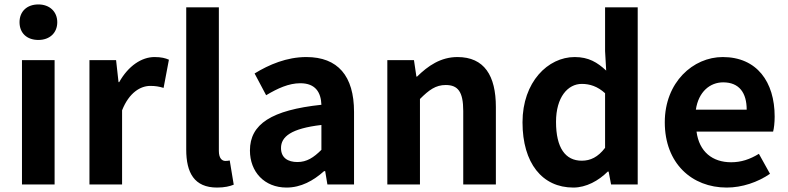

<svg xmlns="http://www.w3.org/2000/svg" viewBox="-20 -831 3552 865"><path d="M79 0H226V-560H79ZM153 -651C203 -651 238 -682 238 -731C238 -779 203 -811 153 -811C101 -811 68 -779 68 -731C68 -682 101 -651 153 -651Z M383 0H530V-334C562 -415 614 -444 657 -444C681 -444 697 -441 717 -435L741 -562C725 -569 707 -574 676 -574C618 -574 558 -534 517 -461H514L503 -560H383Z M958 14C992 14 1016 8 1033 1L1015 -108C1005 -106 1001 -106 995 -106C981 -106 966 -117 966 -151V-798H819V-157C819 -53 855 14 958 14Z M1271 14C1336 14 1392 -17 1440 -60H1445L1455 0H1575V-327C1575 -489 1502 -574 1360 -574C1272 -574 1192 -540 1127 -500L1179 -402C1231 -433 1281 -456 1333 -456C1402 -456 1426 -414 1428 -359C1203 -335 1106 -272 1106 -153C1106 -57 1171 14 1271 14ZM1320 -101C1277 -101 1246 -120 1246 -164C1246 -215 1291 -252 1428 -268V-156C1393 -121 1362 -101 1320 -101Z M1725 0H1872V-385C1913 -426 1943 -448 1988 -448C2043 -448 2067 -418 2067 -331V0H2214V-349C2214 -490 2162 -574 2041 -574C1965 -574 1908 -534 1859 -486H1856L1845 -560H1725Z M2563 14C2621 14 2677 -17 2718 -58H2722L2733 0H2853V-798H2706V-601L2711 -513C2671 -550 2632 -574 2569 -574C2449 -574 2334 -462 2334 -280C2334 -96 2423 14 2563 14ZM2601 -107C2527 -107 2485 -165 2485 -282C2485 -393 2538 -453 2601 -453C2637 -453 2672 -442 2706 -411V-165C2674 -123 2640 -107 2601 -107Z M3254 14C3323 14 3394 -10 3449 -48L3399 -138C3358 -113 3319 -100 3274 -100C3190 -100 3130 -147 3118 -238H3463C3467 -252 3470 -279 3470 -306C3470 -462 3390 -574 3236 -574C3103 -574 2975 -461 2975 -280C2975 -95 3097 14 3254 14ZM3115 -337C3127 -418 3179 -460 3238 -460C3311 -460 3344 -412 3344 -337Z"/></svg>

Font: Noto Sans CJK TC
Style: Bold
Weight: 700
Designer: Ryoko NISHIZUKA 西塚涼子 (kana, bopomofo & ideographs); Paul D. Hunt (Latin, Greek & Cyrillic); Sandoll Communications 산돌커뮤니
Foundry: Adobe
Version: Version 2.004;hotconv 1.0.118;makeotfexe 2.5.65603